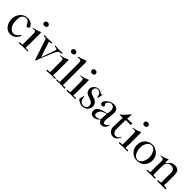

<svg xmlns="http://www.w3.org/2000/svg" viewBox="397 -2264 3852 3852"><g transform="rotate(45 2323.0 -338.5)"><path d="M209 -68.4Q215.3 -64.5 221.7 -61.5Q228 -58.6 235.4 -56.4Q242.7 -54.2 251.5 -53.2Q260.3 -52.2 271.5 -52.2Q288.1 -52.2 306.2 -60.5Q324.2 -68.8 340.3 -81.3Q356.4 -93.8 369.1 -108.6Q381.8 -123.5 388.2 -136.2Q390.6 -141.6 394.8 -143.8Q398.9 -146 403.3 -147Q406.7 -144.5 407.2 -141.1Q407.7 -137.7 407.7 -134.3Q407.7 -117.7 398.7 -102.3Q389.6 -86.9 379.4 -73.7Q364.3 -54.7 348.1 -40.3Q332 -25.9 313.7 -16.1Q295.4 -6.3 273.9 -1.5Q252.4 3.4 226.6 3.4Q180.2 3.4 144 -17.6Q107.9 -38.6 83 -72Q58.1 -105.5 44.9 -147.7Q31.7 -189.9 31.7 -232.4Q31.7 -278.3 46.6 -322.3Q61.5 -366.2 89.4 -400.6Q117.2 -435.1 157.2 -456.1Q197.3 -477.1 248 -477.1Q267.1 -477.1 286.9 -474.4Q306.6 -471.7 325.2 -465.1Q343.8 -458.5 360.1 -447.3Q376.5 -436 388.2 -418.9Q392.1 -413.1 396 -408.2Q399.9 -403.3 403.1 -398.7Q406.2 -394 408.2 -388.9Q410.2 -383.8 410.2 -377Q410.2 -367.7 406.5 -360.4Q402.8 -353 396.7 -348.1Q390.6 -343.3 382.6 -340.6Q374.5 -337.9 366.2 -337.9Q354 -337.9 346.4 -346.4Q338.9 -355 332.3 -367.9Q325.7 -380.9 318.4 -395.8Q311 -410.6 299.3 -423.6Q287.6 -436.5 270 -445.1Q252.4 -453.6 225.1 -453.6Q210 -453.6 195.3 -448Q180.7 -442.4 168.2 -432.9Q155.8 -423.3 146 -411.4Q136.2 -399.4 130.4 -386.2Q119.6 -358.4 117.9 -330.8Q116.2 -303.2 116.2 -275.4Q116.2 -245.1 120.4 -215.3Q124.5 -185.5 135 -158.4Q145.5 -131.3 163.3 -108.2Q181.2 -85 209 -68.4Z M475.1 -9.3Q475.1 -11.7 475.8 -16.8Q476.6 -22 481.9 -22H538.6Q543 -22 547.9 -24.9Q552.7 -27.8 552.7 -32.7V-321.8Q552.7 -344.7 551.3 -361.8Q549.8 -378.9 542 -387.7Q538.6 -393.1 535.4 -394.5Q532.2 -396 530.3 -397Q527.8 -397.9 525.1 -398.4Q522.5 -398.9 519 -398.9H508.8Q499 -398.9 485.4 -398.4Q471.7 -397.9 462.4 -397Q460.4 -397 458 -397.7Q455.6 -398.4 455.6 -400.4Q455.6 -405.8 457.8 -406.7Q460 -407.7 463.4 -409.7Q482.4 -416 504.9 -420.7Q527.3 -425.3 547.9 -430.7Q549.3 -430.7 554.4 -432.4Q559.6 -434.1 565.2 -436Q570.8 -438 576.2 -439.9Q581.5 -441.9 584 -442.9Q590.3 -444.8 596.9 -448.5Q603.5 -452.1 610.4 -455.6Q617.2 -459 623.8 -461.4Q630.4 -463.9 637.2 -463.9Q639.6 -463.9 641.8 -461.4Q644 -459 644 -454.6V-137.7Q644 -120.1 643.3 -108.6Q642.6 -97.2 641.6 -87.6Q640.6 -78.1 639.9 -68.6Q639.2 -59.1 639.2 -45.4Q639.2 -31.2 642.3 -26.6Q645.5 -22 661.1 -22Q666.5 -22 677.7 -23.2Q689 -24.4 696.8 -24.4Q700.7 -24.4 705.3 -23.7Q710 -22.9 714.1 -21Q718.3 -19 720.9 -15.6Q723.6 -12.2 723.6 -6.8Q723.6 -3.4 722.4 -1Q721.2 1.5 716.8 1.5Q681.2 1.5 652.6 0.7Q624 0 598.6 0Q555.2 0 528.3 3.9Q501.5 7.8 490.2 7.8Q475.1 7.8 475.1 -9.3ZM542 -649.4Q542 -662.6 546.9 -672.1Q551.8 -681.6 559.8 -687.7Q567.9 -693.8 578.6 -696.5Q589.4 -699.2 601.1 -699.2Q611.8 -699.2 621.6 -695.3Q631.3 -691.4 638.7 -684.6Q646 -677.7 650.1 -668.5Q654.3 -659.2 654.3 -648.9Q654.3 -635.7 649.9 -626.2Q645.5 -616.7 637.7 -610.8Q629.9 -605 619.4 -602.3Q608.9 -599.6 596.7 -599.6Q571.3 -599.6 556.6 -611.3Q542 -623 542 -649.4Z M941.9 -2.4 797.9 -436.5Q796.4 -441.4 786.1 -443.4Q775.9 -445.3 767.1 -445.3H750.5Q746.6 -445.3 742.2 -446Q737.8 -446.8 734.1 -448.5Q730.5 -450.2 728 -452.9Q725.6 -455.6 725.6 -459.5Q725.6 -470.7 735.4 -470.7H755.4Q759.8 -470.7 766.6 -470.2Q773.4 -469.7 781 -469.2Q788.6 -468.8 795.9 -468.3Q803.2 -467.8 808.6 -467.8Q813 -467.8 823.7 -468.3Q834.5 -468.8 848.4 -469.5Q862.3 -470.2 877.4 -471.2Q892.6 -472.2 905.5 -472.9Q918.5 -473.6 927.5 -474.1Q936.5 -474.6 938.5 -474.6Q953.1 -474.6 953.1 -461.4Q953.1 -457.5 945.6 -454.8Q938 -452.1 927.5 -450.2Q917 -448.2 906 -446.5Q895 -444.8 888.7 -443.4Q886.2 -442.4 886.2 -437.5Q886.2 -436.5 886.7 -434.8Q887.2 -433.1 888.2 -430.7L989.3 -124Q990.2 -122.1 990.7 -121.1Q991.2 -120.1 991.7 -119.1Q992.2 -118.2 992.7 -118.2Q994.1 -118.2 996.3 -120.8Q998.5 -123.5 1000.7 -127.4Q1002.9 -131.3 1004.6 -136Q1006.3 -140.6 1007.8 -144.5Q1026.4 -196.8 1043.7 -250.5Q1061 -304.2 1079.6 -354Q1087.4 -372.6 1093.8 -388.9Q1100.1 -405.3 1100.1 -424.8Q1100.1 -431.2 1099.1 -437.7Q1098.1 -444.3 1094.7 -446.8Q1093.8 -448.2 1089.4 -449.5Q1085 -450.7 1079.6 -451.4Q1074.2 -452.1 1069.1 -452.6Q1064 -453.1 1061 -453.6Q1058.6 -453.6 1052.7 -453.9Q1046.9 -454.1 1040.8 -455.6Q1034.7 -457 1029.8 -460Q1024.9 -462.9 1024.9 -467.8Q1024.9 -474.1 1027.3 -475.6Q1030.3 -477.1 1035.2 -477.1H1042.5Q1049.3 -477.1 1061.8 -476.1Q1074.2 -475.1 1088.9 -474.1Q1103.5 -473.1 1119.1 -472.2Q1134.8 -471.2 1147.9 -471.2H1177.7Q1189 -471.2 1203.4 -472.7Q1217.8 -474.1 1226.1 -474.1Q1234.9 -474.1 1239.3 -471.9Q1243.7 -469.7 1243.7 -461.4Q1243.7 -455.6 1233.9 -451.7Q1224.1 -447.8 1211.4 -445.1Q1198.7 -442.4 1186.3 -439.9Q1173.8 -437.5 1168.5 -434.1Q1157.2 -426.8 1147 -412.8Q1136.7 -398.9 1128.4 -383.3Q1120.1 -367.7 1113.5 -352.5Q1106.9 -337.4 1102.5 -327.6Q1092.8 -303.2 1082 -276.6Q1071.3 -250 1059.8 -222.4Q1048.3 -194.8 1036.6 -167.5Q1024.9 -140.1 1013.7 -114.3Q1012.2 -110.4 1007.1 -97.7Q1002 -85 995.8 -70.3Q989.7 -55.7 984.4 -41.7Q979 -27.8 977.5 -22Q975.1 -15.1 972.7 -7.3Q970.2 0.5 967.5 7.1Q964.8 13.7 962.2 17.8Q959.5 22 956.5 22Q954.1 22 952.1 18.8Q950.2 15.6 948.2 11.2Q946.3 6.8 944.6 2.9Q942.9 -1 941.9 -2.4Z M1255.9 -9.3Q1255.9 -11.7 1256.6 -16.8Q1257.3 -22 1262.7 -22H1319.3Q1323.7 -22 1328.6 -24.9Q1333.5 -27.8 1333.5 -32.7V-321.8Q1333.5 -344.7 1332 -361.8Q1330.6 -378.9 1322.8 -387.7Q1319.3 -393.1 1316.2 -394.5Q1313 -396 1311 -397Q1308.6 -397.9 1305.9 -398.4Q1303.2 -398.9 1299.8 -398.9H1289.6Q1279.8 -398.9 1266.1 -398.4Q1252.4 -397.9 1243.2 -397Q1241.2 -397 1238.8 -397.7Q1236.3 -398.4 1236.3 -400.4Q1236.3 -405.8 1238.5 -406.7Q1240.7 -407.7 1244.1 -409.7Q1263.2 -416 1285.6 -420.7Q1308.1 -425.3 1328.6 -430.7Q1330.1 -430.7 1335.2 -432.4Q1340.3 -434.1 1345.9 -436Q1351.6 -438 1356.9 -439.9Q1362.3 -441.9 1364.7 -442.9Q1371.1 -444.8 1377.7 -448.5Q1384.3 -452.1 1391.1 -455.6Q1397.9 -459 1404.5 -461.4Q1411.1 -463.9 1418 -463.9Q1420.4 -463.9 1422.6 -461.4Q1424.8 -459 1424.8 -454.6V-137.7Q1424.8 -120.1 1424.1 -108.6Q1423.3 -97.2 1422.4 -87.6Q1421.4 -78.1 1420.7 -68.6Q1419.9 -59.1 1419.9 -45.4Q1419.9 -31.2 1423.1 -26.6Q1426.3 -22 1441.9 -22Q1447.3 -22 1458.5 -23.2Q1469.7 -24.4 1477.5 -24.4Q1481.4 -24.4 1486.1 -23.7Q1490.7 -22.9 1494.9 -21Q1499 -19 1501.7 -15.6Q1504.4 -12.2 1504.4 -6.8Q1504.4 -3.4 1503.2 -1Q1502 1.5 1497.6 1.5Q1461.9 1.5 1433.3 0.7Q1404.8 0 1379.4 0Q1335.9 0 1309.1 3.9Q1282.2 7.8 1271 7.8Q1255.9 7.8 1255.9 -9.3ZM1322.8 -649.4Q1322.8 -662.6 1327.6 -672.1Q1332.5 -681.6 1340.6 -687.7Q1348.6 -693.8 1359.4 -696.5Q1370.1 -699.2 1381.8 -699.2Q1392.6 -699.2 1402.3 -695.3Q1412.1 -691.4 1419.4 -684.6Q1426.8 -677.7 1430.9 -668.5Q1435.1 -659.2 1435.1 -648.9Q1435.1 -635.7 1430.7 -626.2Q1426.3 -616.7 1418.5 -610.8Q1410.6 -605 1400.1 -602.3Q1389.6 -599.6 1377.4 -599.6Q1352.1 -599.6 1337.4 -611.3Q1322.8 -623 1322.8 -649.4Z M1527.3 -4.4Q1527.3 -8.8 1530 -12Q1532.7 -15.1 1536.4 -16.8Q1540 -18.6 1543.9 -19.5Q1547.9 -20.5 1550.3 -20.5H1599.1Q1610.8 -20.5 1610.8 -35.6V-565.9Q1610.8 -589.4 1606.4 -602.3Q1602.1 -615.2 1595.2 -621.6Q1588.4 -627.9 1579.8 -629.2Q1571.3 -630.4 1563 -630.4Q1556.2 -630.4 1550.8 -629.4Q1545.4 -628.4 1541 -627.2Q1536.6 -626 1532.2 -625Q1527.8 -624 1522.9 -624Q1518.6 -624 1514.9 -625.7Q1511.2 -627.4 1511.2 -631.8Q1511.2 -638.7 1518.1 -642.1Q1525.9 -647.5 1534.2 -650.6Q1542.5 -653.8 1551 -656Q1559.6 -658.2 1568.4 -660.2Q1577.1 -662.1 1585.4 -665Q1606.9 -672.4 1617.2 -676Q1627.4 -679.7 1633.1 -682.4Q1638.7 -685.1 1643.1 -687.5Q1647.5 -689.9 1657.2 -694.3Q1669.9 -699.2 1682.1 -699.2Q1684.1 -699.2 1688.5 -698.5Q1692.9 -697.8 1695.3 -694.3Q1701.2 -688 1701.2 -668.9V-35.6Q1701.2 -25.4 1707 -23.2Q1712.9 -21 1719.7 -21Q1731 -21 1741 -22.7Q1751 -24.4 1762.2 -24.4Q1768.6 -24.4 1773.4 -21Q1778.3 -17.6 1778.3 -10.7Q1778.3 -5.9 1775.9 -1.2Q1773.4 3.4 1769 3.4H1752.9Q1734.9 3.4 1719.5 2.7Q1704.1 2 1689.5 1Q1674.8 0 1660.6 -0.7Q1646.5 -1.5 1630.4 -1.5Q1611.3 -1.5 1594.5 1Q1577.6 3.4 1562 3.4H1535.6Q1532.7 3.4 1530 0.7Q1527.3 -2 1527.3 -4.4Z M1828.1 -9.3Q1828.1 -11.7 1828.9 -16.8Q1829.6 -22 1835 -22H1891.6Q1896 -22 1900.9 -24.9Q1905.8 -27.8 1905.8 -32.7V-321.8Q1905.8 -344.7 1904.3 -361.8Q1902.8 -378.9 1895 -387.7Q1891.6 -393.1 1888.4 -394.5Q1885.3 -396 1883.3 -397Q1880.9 -397.9 1878.2 -398.4Q1875.5 -398.9 1872.1 -398.9H1861.8Q1852.1 -398.9 1838.4 -398.4Q1824.7 -397.9 1815.4 -397Q1813.5 -397 1811 -397.7Q1808.6 -398.4 1808.6 -400.4Q1808.6 -405.8 1810.8 -406.7Q1813 -407.7 1816.4 -409.7Q1835.4 -416 1857.9 -420.7Q1880.4 -425.3 1900.9 -430.7Q1902.3 -430.7 1907.5 -432.4Q1912.6 -434.1 1918.2 -436Q1923.8 -438 1929.2 -439.9Q1934.6 -441.9 1937 -442.9Q1943.4 -444.8 1950 -448.5Q1956.5 -452.1 1963.4 -455.6Q1970.2 -459 1976.8 -461.4Q1983.4 -463.9 1990.2 -463.9Q1992.7 -463.9 1994.9 -461.4Q1997.1 -459 1997.1 -454.6V-137.7Q1997.1 -120.1 1996.3 -108.6Q1995.6 -97.2 1994.6 -87.6Q1993.7 -78.1 1992.9 -68.6Q1992.2 -59.1 1992.2 -45.4Q1992.2 -31.2 1995.4 -26.6Q1998.5 -22 2014.2 -22Q2019.5 -22 2030.8 -23.2Q2042 -24.4 2049.8 -24.4Q2053.7 -24.4 2058.3 -23.7Q2063 -22.9 2067.1 -21Q2071.3 -19 2074 -15.6Q2076.7 -12.2 2076.7 -6.8Q2076.7 -3.4 2075.4 -1Q2074.2 1.5 2069.8 1.5Q2034.2 1.5 2005.6 0.7Q1977.1 0 1951.7 0Q1908.2 0 1881.3 3.9Q1854.5 7.8 1843.3 7.8Q1828.1 7.8 1828.1 -9.3ZM1895 -649.4Q1895 -662.6 1899.9 -672.1Q1904.8 -681.6 1912.8 -687.7Q1920.9 -693.8 1931.6 -696.5Q1942.4 -699.2 1954.1 -699.2Q1964.8 -699.2 1974.6 -695.3Q1984.4 -691.4 1991.7 -684.6Q1999 -677.7 2003.2 -668.5Q2007.3 -659.2 2007.3 -648.9Q2007.3 -635.7 2002.9 -626.2Q1998.5 -616.7 1990.7 -610.8Q1982.9 -605 1972.4 -602.3Q1961.9 -599.6 1949.7 -599.6Q1924.3 -599.6 1909.7 -611.3Q1895 -623 1895 -649.4Z M2127 -70.3Q2127 -83.5 2133.1 -96.4Q2139.2 -109.4 2142.1 -120.6Q2142.1 -122.6 2143.3 -128.7Q2144.5 -134.8 2146.2 -141.8Q2147.9 -148.9 2149.4 -154.8Q2150.9 -160.6 2151.4 -163.1Q2152.8 -169.9 2158.2 -169.9Q2166 -169.9 2166.5 -160.6Q2167.5 -153.8 2167.2 -147.7Q2167 -141.6 2168.5 -133.3Q2172.9 -110.4 2180.9 -90.1Q2189 -69.8 2201.9 -54.2Q2214.8 -38.6 2233.2 -29.5Q2251.5 -20.5 2276.4 -20.5Q2294.4 -20.5 2311 -26.1Q2327.6 -31.7 2340.6 -42Q2353.5 -52.2 2361.1 -67.4Q2368.7 -82.5 2368.7 -101.6Q2368.7 -131.3 2358.2 -150.4Q2347.7 -169.4 2330.8 -182.1Q2314 -194.8 2292.2 -202.9Q2270.5 -210.9 2247.8 -218.5Q2225.1 -226.1 2203.4 -235.1Q2181.6 -244.1 2164.8 -259Q2147.9 -273.9 2137.5 -296.4Q2127 -318.8 2127 -353Q2127 -374 2134.3 -389.4Q2141.6 -404.8 2147.5 -414.1Q2154.8 -425.3 2166 -436.8Q2177.2 -448.2 2191.9 -457.3Q2206.5 -466.3 2224.9 -472.2Q2243.2 -478 2264.6 -478Q2283.7 -478 2305.9 -470.5Q2328.1 -462.9 2344.7 -449.2Q2350.1 -444.8 2355.5 -439.5Q2360.8 -434.1 2366.2 -434.1Q2373 -434.1 2377.4 -438.7Q2381.8 -443.4 2386.2 -451.2Q2387.2 -452.1 2388.4 -452.4Q2389.6 -452.6 2390.6 -452.6Q2392.1 -452.6 2392.8 -450Q2393.6 -447.3 2394.3 -444.1Q2395 -440.9 2395.3 -437.7Q2395.5 -434.6 2395.5 -433.1Q2395.5 -431.6 2394.3 -423.3Q2393.1 -415 2390.9 -403.6Q2388.7 -392.1 2386 -379.2Q2383.3 -366.2 2380.1 -355.2Q2377 -344.2 2373.8 -336.9Q2370.6 -329.6 2367.7 -329.6Q2366.7 -329.6 2365.7 -330.1Q2363.8 -331.1 2363.8 -332Q2359.9 -338.9 2358.4 -343.8Q2356.9 -348.6 2356.2 -353Q2355.5 -357.4 2355.2 -362.1Q2355 -366.7 2353.5 -372.6Q2352.5 -376.5 2351.6 -380.1Q2350.6 -383.8 2349.1 -386.7Q2342.8 -402.8 2335.9 -413.1Q2329.1 -423.3 2316.9 -434.1Q2308.6 -442.4 2302 -447Q2295.4 -451.7 2288.1 -453.9Q2280.8 -456.1 2271 -456.5Q2261.2 -457 2247.1 -457Q2233.4 -457 2221.9 -450.9Q2210.4 -444.8 2202.1 -434.6Q2193.8 -424.3 2189.2 -410.9Q2184.6 -397.5 2184.6 -382.8Q2184.6 -358.4 2195.1 -343Q2205.6 -327.6 2222.9 -317.1Q2240.2 -306.6 2262.2 -299.3Q2284.2 -292 2306.9 -284.2Q2329.6 -276.4 2351.6 -265.9Q2373.5 -255.4 2390.9 -238.5Q2408.2 -221.7 2418.7 -196.5Q2429.2 -171.4 2429.2 -134.3Q2429.2 -109.9 2416.5 -85.2Q2403.8 -60.5 2385.3 -39.1Q2377 -29.3 2363 -21.2Q2349.1 -13.2 2332.3 -7.3Q2315.4 -1.5 2297.1 1.7Q2278.8 4.9 2261.2 4.9Q2243.7 4.9 2220.7 -2.9Q2197.8 -10.7 2176.8 -22.5Q2155.8 -34.2 2141.4 -47.1Q2127 -60.1 2127 -70.3Z M2723.6 -70.3 2721.2 -68.4Q2720.7 -68.4 2713.1 -61.3Q2705.6 -54.2 2696.3 -45.7Q2687 -37.1 2678.7 -29.8Q2670.4 -22.5 2668.5 -22Q2652.8 -13.2 2633.1 -5.4Q2613.3 2.4 2588.4 2.4Q2570.8 2.4 2553.5 -2.4Q2536.1 -7.3 2522.2 -19.3Q2508.3 -31.2 2499.8 -51.3Q2491.2 -71.3 2491.2 -102.1Q2491.2 -113.3 2496.8 -130.6Q2502.4 -147.9 2515.6 -162.1Q2529.3 -178.2 2545.7 -189.2Q2562 -200.2 2581.8 -208.7Q2601.6 -217.3 2625.5 -224.1Q2649.4 -231 2678.7 -238.3Q2685.5 -239.7 2693.4 -241.7Q2701.2 -243.7 2708.3 -245.6Q2715.3 -247.6 2720.5 -249.3Q2725.6 -251 2727.1 -252.4Q2729.5 -254.4 2731.7 -255.9Q2733.9 -257.3 2734.4 -262.7Q2736.3 -273.9 2738 -286.6Q2739.7 -299.3 2741 -312Q2742.2 -324.7 2742.7 -336.4Q2743.2 -348.1 2743.2 -357.4Q2743.2 -376.5 2735.8 -393.1Q2728.5 -409.7 2716.1 -421.9Q2703.6 -434.1 2687 -440.9Q2670.4 -447.8 2651.9 -447.8Q2637.2 -447.8 2621.3 -440.7Q2605.5 -433.6 2592.5 -421.9Q2579.6 -410.2 2571.3 -395.3Q2563 -380.4 2563 -364.7Q2563 -357.4 2566.9 -353Q2570.8 -348.6 2575.2 -344.7Q2579.6 -340.8 2583.5 -335.9Q2587.4 -331.1 2587.4 -322.8Q2587.4 -302.7 2574.7 -291.5Q2562 -280.3 2543.5 -280.3Q2532.2 -280.3 2523.7 -284.9Q2515.1 -289.6 2508.8 -297.1Q2502.4 -304.7 2499.3 -314.5Q2496.1 -324.2 2496.1 -334.5Q2496.1 -344.2 2501.5 -355.5Q2506.8 -366.7 2514.6 -377.4Q2522.5 -388.2 2531 -397.7Q2539.6 -407.2 2545.4 -413.1Q2556.2 -423.3 2566.2 -431.2Q2576.2 -439 2587.4 -446.8Q2595.7 -452.1 2604.5 -455.6Q2613.3 -459 2621.6 -461.4Q2626.5 -463.4 2635 -466.1Q2643.6 -468.8 2654.1 -471.2Q2664.6 -473.6 2676 -475.3Q2687.5 -477.1 2698.2 -477.1Q2721.2 -477.1 2743.4 -470.7Q2765.6 -464.4 2783 -450.7Q2800.3 -437 2811 -415.5Q2821.8 -394 2821.8 -364.3Q2821.8 -331.1 2818.4 -296.4Q2814.9 -261.7 2810.8 -230Q2806.6 -198.2 2803.2 -171.9Q2799.8 -145.5 2799.8 -129.4Q2799.8 -121.1 2801.3 -108.6Q2802.7 -96.2 2806.9 -84.7Q2811 -73.2 2818.4 -64.9Q2825.7 -56.6 2837.4 -56.6Q2851.1 -56.6 2863.8 -63Q2876.5 -69.3 2887.2 -79.1Q2897.9 -88.9 2906.5 -100.6Q2915 -112.3 2920.4 -123.5Q2921.4 -125.5 2922.6 -127.7Q2923.8 -129.9 2926.3 -129.9Q2928.2 -129.9 2928.2 -126.5V-121.6Q2928.2 -100.1 2920.2 -78.4Q2912.1 -56.6 2896.7 -38.8Q2881.3 -21 2858.9 -9.8Q2836.4 1.5 2807.1 1.5Q2801.8 1.5 2794.7 0.7Q2787.6 0 2781.2 -2.4Q2768.6 -8.8 2760.3 -16.4Q2752 -23.9 2745.8 -32.2Q2739.7 -40.5 2734.6 -50Q2729.5 -59.6 2723.6 -70.3ZM2568.8 -87.9Q2568.8 -75.7 2573.7 -66.9Q2578.6 -58.1 2586.7 -52.5Q2594.7 -46.9 2605 -44.2Q2615.2 -41.5 2625.5 -41.5Q2638.2 -41.5 2650.1 -44.2Q2662.1 -46.9 2672.9 -51.3Q2683.6 -55.7 2692.6 -60.8Q2701.7 -65.9 2709 -70.8Q2721.2 -81.5 2721.2 -92.8Q2721.2 -128.9 2725.8 -160.9Q2730.5 -192.9 2730.5 -223.6Q2730.5 -227.1 2729.7 -231Q2729 -234.9 2725.1 -234.9Q2720.7 -234.9 2716.6 -233.6Q2712.4 -232.4 2709 -231.4Q2687.5 -223.6 2667 -214.4Q2646.5 -205.1 2626.5 -195.3Q2612.8 -188 2602.1 -175.8Q2591.3 -163.6 2584 -148.9Q2576.7 -134.3 2572.8 -118.4Q2568.8 -102.5 2568.8 -87.9Z M3004.9 -136.2Q3004.9 -205.6 3008.3 -272.7Q3011.7 -339.8 3012.7 -409.7Q2993.7 -409.7 2976.3 -406.7Q2959 -403.8 2941.9 -403.8Q2936.5 -403.8 2931.2 -404.8Q2925.8 -405.8 2925.8 -411.6Q2925.8 -413.6 2927 -414.6Q2928.2 -415.5 2930.7 -418Q2955.6 -440.4 2978.8 -462.4Q3002 -484.4 3023.9 -508.3Q3030.3 -515.6 3037.4 -524.4Q3044.4 -533.2 3052 -542.2Q3059.6 -551.3 3067.6 -560.5Q3075.7 -569.8 3083.5 -577.6Q3085.4 -579.6 3088.9 -579.6Q3093.3 -579.6 3094.7 -573.7L3088.9 -466.3Q3088.9 -457 3092.8 -457L3218.8 -466.3Q3223.1 -466.3 3225.6 -463.9Q3228 -461.4 3229 -457.8Q3230 -454.1 3230.2 -450.2Q3230.5 -446.3 3230.5 -443.4Q3230.5 -430.2 3227.1 -424.1Q3223.6 -418 3208 -418H3090.3Q3086.4 -418 3084.5 -413.1Q3083.5 -411.1 3083.5 -408.7V-139.2Q3083.5 -122.1 3091.6 -103Q3099.6 -84 3116.7 -66.9Q3124.5 -59.1 3137.2 -53.7Q3149.9 -48.3 3161.6 -48.3Q3188 -48.3 3203.6 -54.9Q3219.2 -61.5 3229.2 -71.8Q3239.3 -82 3245.6 -94Q3252 -106 3260.3 -116.7Q3262.2 -121.6 3264.6 -121.6Q3267.1 -121.6 3267.8 -118.4Q3268.6 -115.2 3268.6 -113.3Q3268.6 -102.1 3261.5 -86.7Q3254.4 -71.3 3242.9 -55.9Q3231.4 -40.5 3217.3 -28.1Q3203.1 -15.6 3189.5 -10.3Q3165 0 3137.7 0Q3106.4 0 3081.8 -12.7Q3057.1 -25.4 3040 -45.2Q3022.9 -64.9 3013.9 -89.1Q3004.9 -113.3 3004.9 -136.2Z M3312 -9.3Q3312 -11.7 3312.7 -16.8Q3313.5 -22 3318.8 -22H3375.5Q3379.9 -22 3384.8 -24.9Q3389.6 -27.8 3389.6 -32.7V-321.8Q3389.6 -344.7 3388.2 -361.8Q3386.7 -378.9 3378.9 -387.7Q3375.5 -393.1 3372.3 -394.5Q3369.1 -396 3367.2 -397Q3364.7 -397.9 3362.1 -398.4Q3359.4 -398.9 3356 -398.9H3345.7Q3335.9 -398.9 3322.3 -398.4Q3308.6 -397.9 3299.3 -397Q3297.4 -397 3294.9 -397.7Q3292.5 -398.4 3292.5 -400.4Q3292.5 -405.8 3294.7 -406.7Q3296.9 -407.7 3300.3 -409.7Q3319.3 -416 3341.8 -420.7Q3364.3 -425.3 3384.8 -430.7Q3386.2 -430.7 3391.4 -432.4Q3396.5 -434.1 3402.1 -436Q3407.7 -438 3413.1 -439.9Q3418.5 -441.9 3420.9 -442.9Q3427.2 -444.8 3433.8 -448.5Q3440.4 -452.1 3447.3 -455.6Q3454.1 -459 3460.7 -461.4Q3467.3 -463.9 3474.1 -463.9Q3476.6 -463.9 3478.8 -461.4Q3481 -459 3481 -454.6V-137.7Q3481 -120.1 3480.2 -108.6Q3479.5 -97.2 3478.5 -87.6Q3477.5 -78.1 3476.8 -68.6Q3476.1 -59.1 3476.1 -45.4Q3476.1 -31.2 3479.2 -26.6Q3482.4 -22 3498 -22Q3503.4 -22 3514.6 -23.2Q3525.9 -24.4 3533.7 -24.4Q3537.6 -24.4 3542.2 -23.7Q3546.9 -22.9 3551 -21Q3555.2 -19 3557.9 -15.6Q3560.5 -12.2 3560.5 -6.8Q3560.5 -3.4 3559.3 -1Q3558.1 1.5 3553.7 1.5Q3518.1 1.5 3489.5 0.7Q3460.9 0 3435.5 0Q3392.1 0 3365.2 3.9Q3338.4 7.8 3327.1 7.8Q3312 7.8 3312 -9.3ZM3378.9 -649.4Q3378.9 -662.6 3383.8 -672.1Q3388.7 -681.6 3396.7 -687.7Q3404.8 -693.8 3415.5 -696.5Q3426.3 -699.2 3438 -699.2Q3448.7 -699.2 3458.5 -695.3Q3468.3 -691.4 3475.6 -684.6Q3482.9 -677.7 3487.1 -668.5Q3491.2 -659.2 3491.2 -648.9Q3491.2 -635.7 3486.8 -626.2Q3482.4 -616.7 3474.6 -610.8Q3466.8 -605 3456.3 -602.3Q3445.8 -599.6 3433.6 -599.6Q3408.2 -599.6 3393.6 -611.3Q3378.9 -623 3378.9 -649.4Z M3598.1 -228Q3598.1 -279.8 3615.5 -321Q3632.8 -362.3 3663.6 -391.1Q3694.3 -419.9 3736.8 -435.5Q3779.3 -451.2 3830.1 -451.2Q3841.3 -451.2 3853.5 -448.7Q3865.7 -446.3 3878.2 -442.1Q3890.6 -438 3902.6 -432.6Q3914.6 -427.2 3924.8 -421.4Q3982.9 -389.2 4011.5 -337.9Q4040 -286.6 4040 -220.7Q4040 -176.3 4024.7 -135.5Q4009.3 -94.7 3978 -61.5Q3946.8 -29.3 3906.7 -14.6Q3866.7 0 3822.8 0Q3790.5 0 3759.5 -5.9Q3728.5 -11.7 3697.8 -33.7Q3646.5 -70.8 3622.3 -118.2Q3598.1 -165.5 3598.1 -228ZM3681.6 -225.6Q3681.6 -206.1 3685.1 -183.6Q3688.5 -161.1 3695.6 -138.4Q3702.6 -115.7 3713.6 -94.5Q3724.6 -73.2 3739.7 -56.9Q3754.9 -40.5 3774.9 -30.8Q3794.9 -21 3819.3 -21Q3835 -21 3846.7 -24.2Q3858.4 -27.3 3867.9 -33.2Q3877.4 -39.1 3885.5 -47.1Q3893.6 -55.2 3901.4 -64.9Q3915 -82.5 3924.8 -103.5Q3934.6 -124.5 3940.9 -146.5Q3947.3 -168.5 3950 -190.2Q3952.6 -211.9 3952.6 -231.4Q3952.6 -250 3948.7 -272.7Q3944.8 -295.4 3936.3 -318.6Q3927.7 -341.8 3914.6 -363.8Q3901.4 -385.7 3882.8 -402.8Q3868.7 -416.5 3852.5 -422.9Q3836.4 -429.2 3826.2 -429.2Q3803.2 -429.2 3786.1 -424.6Q3769 -419.9 3755.9 -410.6Q3742.7 -401.4 3731.7 -387.2Q3720.7 -373 3709.5 -354Q3690.4 -321.8 3686 -290Q3681.6 -258.3 3681.6 -225.6Z M4476.6 -39.1V-314.5Q4476.6 -366.2 4450 -392.6Q4423.3 -418.9 4377 -418.9Q4355 -418.9 4336.9 -414.6Q4318.8 -410.2 4308.6 -401.9Q4293 -389.2 4283 -377Q4272.9 -364.7 4267.1 -350.8Q4261.2 -336.9 4258.8 -319.8Q4256.3 -302.7 4256.3 -280.3V-48.3Q4256.3 -35.6 4263.7 -31Q4271 -26.4 4290 -26.4H4317.9Q4335.4 -26.4 4335.4 -15.1Q4335.4 -0.5 4321.3 1.5H4294.9Q4276.4 1.5 4257.1 0.7Q4237.8 0 4214.8 0Q4206.1 0 4192.1 0.5Q4178.2 1 4162.6 1.2Q4147 1.5 4131.3 2Q4115.7 2.4 4104 2.4Q4093.3 2.4 4093.3 -8.3Q4093.3 -20.5 4106 -22Q4122.1 -23.4 4138.2 -23.4H4166Q4168.5 -23.4 4171.4 -25.9Q4174.3 -28.3 4174.3 -32.2V-237.3Q4174.3 -253.9 4176.5 -277.8Q4178.7 -301.8 4178.7 -326.2Q4178.7 -337.9 4177.7 -348.9Q4176.8 -359.9 4174.3 -369.4Q4171.9 -378.9 4166.7 -386.2Q4161.6 -393.6 4153.8 -397.9Q4151.4 -399.9 4142.1 -400.9Q4132.8 -401.9 4122.6 -401.9Q4114.3 -401.9 4106.7 -401.1Q4099.1 -400.4 4096.7 -400.4Q4087.4 -400.4 4085 -402.8Q4083 -404.8 4083 -406.2Q4083 -409.7 4087.6 -411.6Q4092.3 -413.6 4100.6 -417.5Q4103.5 -418.5 4109.9 -419.9Q4116.2 -421.4 4122.8 -422.9Q4129.4 -424.3 4135 -425.5Q4140.6 -426.8 4142.1 -426.8Q4166.5 -433.1 4190.7 -445.3Q4214.8 -457.5 4238.3 -466.3Q4240.7 -467.8 4244.1 -468.8Q4246.1 -469.2 4247.6 -469.7Q4255.4 -466.8 4255.4 -457Q4255.4 -446.8 4252.9 -437.5Q4250.5 -428.2 4250.5 -420.9Q4250.5 -416.5 4250.7 -408Q4251 -399.4 4252 -390.9Q4252.9 -382.3 4254.2 -375.7Q4255.4 -369.1 4257.8 -369.1Q4259.8 -369.1 4266.4 -377.2Q4272.9 -385.3 4282.2 -396.7Q4291.5 -408.2 4303 -420.9Q4314.5 -433.6 4326.2 -442.9Q4349.6 -460 4372.8 -468.3Q4396 -476.6 4426.3 -476.6Q4465.8 -476.6 4490.5 -465.8Q4515.1 -455.1 4529.5 -437.7Q4543.9 -420.4 4549.8 -398.7Q4555.7 -377 4557.1 -355.5Q4558.1 -344.2 4558.8 -332.8Q4559.6 -321.3 4559.6 -310.1V-128.4Q4559.6 -116.2 4558.8 -106.2Q4558.1 -96.2 4557.4 -86.7Q4556.6 -77.1 4555.9 -67.6Q4555.2 -58.1 4555.2 -47.4Q4555.2 -41.5 4557.9 -38.3Q4560.5 -35.2 4567.9 -33.7Q4575.2 -32.2 4587.9 -31.7Q4600.6 -31.2 4620.1 -31.2Q4628.4 -31.2 4632.1 -24.7Q4635.7 -18.1 4635.7 -12.7Q4635.7 -7.3 4632.8 -4.6Q4629.9 -2 4625.7 -0.5Q4621.6 1 4616.7 1.2Q4611.8 1.5 4607.4 1.5Q4585.9 1.5 4559.3 0.2Q4532.7 -1 4507.8 -1Q4500 -1 4491.5 -0.5Q4482.9 0 4471.2 0.2Q4459.5 0.5 4443.6 1Q4427.7 1.5 4404.8 1.5Q4397.5 1.5 4395.3 -2.4Q4393.1 -6.3 4393.1 -12.7Q4393.1 -24.9 4404.8 -26.4Q4410.2 -26.9 4415.8 -26.9Q4421.4 -26.9 4427.7 -26.9Q4437 -26.9 4445.8 -27.3Q4454.6 -27.8 4461.4 -29.3Q4468.3 -30.8 4472.4 -33.2Q4476.6 -35.6 4476.6 -39.1Z"/></g></svg>

Font: IM FELL French Canon
Style: Regular
Weight: 400
Designer: Igino Marini
Foundry: Igino Marini,
Version: 3.00